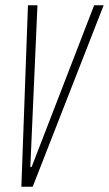

<svg xmlns="http://www.w3.org/2000/svg" viewBox="-20 -708 413 728"><path d="M61 0 86 -688H122L95 -75H100L337 -688H373L104 0Z"/></svg>

Font: Saira UltraCondensed Thin
Style: Italic
Weight: 250
Width: 1
Italic angle: -12°
Designer: Hector Gatti with collaboration of the Omnibus-Type team
Foundry: Omnibus-Type
Version: Version 1.101